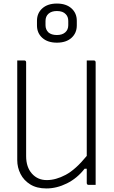

<svg xmlns="http://www.w3.org/2000/svg" viewBox="-20 -1040 640 1080"><path d="M241 20Q187 20 150.5 -2.5Q114 -25 95.5 -61.5Q77 -98 77 -139V-700H116Q127 -700 127 -689V-162Q127 -100 159.5 -63.5Q192 -27 243 -27Q294 -27 349.5 -56.5Q405 -86 468 -163V-700H507Q518 -700 518 -689V0H479Q468 0 468 -11V-91H456Q414 -37 356.5 -8.5Q299 20 241 20ZM300 -1020Q352 -1020 382 -993Q412 -966 412 -923V-897Q412 -854 382 -827Q352 -800 300 -800Q248 -800 218 -827Q188 -854 188 -897V-923Q188 -966 218 -993Q248 -1020 300 -1020ZM300 -978Q270 -978 253 -963Q236 -948 236 -922V-898Q236 -874 252 -858Q269 -843 300 -843Q330 -843 347 -858Q364 -873 364 -898V-922Q364 -946 350 -960Q334 -978 300 -978Z"/></svg>

Font: Recursive Mn Lnr St Lt
Style: Regular
Weight: 300
Monospace: yes
Version: Version 1.079;hotconv 1.0.112;makeotfexe 2.5.65598; ttfautoh